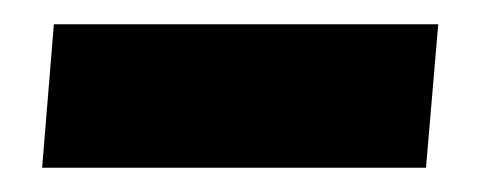

<svg xmlns="http://www.w3.org/2000/svg" viewBox="-20 -360 400 160"><path d="M24.9 -339.8H345.2L335 -220.2H15.1Z"/></svg>

Font: Mikodacs
Style: Regular
Weight: 400
Designer: gluk (gluksza@wp.pl)
Foundry: gluk (gluksza@wp.pl)
Version: Version 0.28